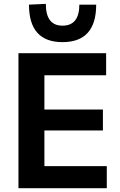

<svg xmlns="http://www.w3.org/2000/svg" viewBox="-20 -994 636 1014"><path d="M77.5 0V-713H540.5V-596.5H214.5V-415.5H523.5V-305H214.5V-116.5H544V0ZM310 -771.5Q133 -771.5 133 -969.5L222 -973.5Q222 -858.5 310 -858.5Q399 -858.5 399 -969.5H488Q488 -771.5 310 -771.5Z"/></svg>

Font: Commissioner SemiBold
Style: Regular
Weight: 600
Designer: Kostas Bartsokas
Foundry: Kostas Bartsokas
Version: Version 1.000; ttfautohint (v1.8.3)